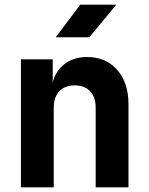

<svg xmlns="http://www.w3.org/2000/svg" viewBox="-20 -805 640 825"><path d="M69.9 0V-550H206.6V-445H246.9L202.4 -412.1Q203.2 -478.8 245.2 -519.4Q287.2 -560 354.5 -560Q434.9 -560 483.5 -504.8Q532.1 -449.5 532.1 -357.3V0H391.1V-342.1Q391.1 -388.1 367.3 -413.1Q343.4 -438.1 301.3 -438.1Q258.9 -438.1 234.9 -412.9Q210.9 -387.7 210.9 -341.5V0ZM219.5 -645 324.7 -785H479.9L363.8 -645Z"/></svg>

Font: JetBrains Mono
Style: Regular
Weight: 400
Monospace: yes
Designer: Philipp Nurullin, Konstantin Bulenkov
Foundry: JetBrains
Version: Version 2.305